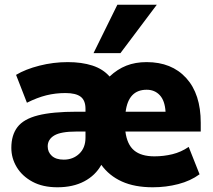

<svg xmlns="http://www.w3.org/2000/svg" viewBox="-20 -782 901 813"><path d="M223 11Q161 11 117.5 -12.5Q74 -36 51 -74Q28 -112 28 -156Q28 -210 54 -244Q80 -278 141 -293.5Q202 -309 306 -309H342V-321Q342 -357 321.5 -372.5Q301 -388 257 -388Q215 -388 176.5 -378.5Q138 -369 94 -347L48 -465Q88 -489 147 -504Q206 -519 267 -519Q326 -519 371 -504.5Q416 -490 444 -458Q477 -489 515 -504Q553 -519 601 -519Q707 -519 768.5 -451.5Q830 -384 830 -262V-225H511Q518 -170 548 -145Q578 -120 634 -120Q673 -120 710 -129Q747 -138 779 -160L825 -44Q787 -16 735 -2.5Q683 11 627 11Q550 11 496 -13.5Q442 -38 409 -84Q384 -39 336.5 -14Q289 11 223 11ZM601 -402Q524 -402 512 -309H681Q678 -356 656.5 -379Q635 -402 601 -402ZM250 -106Q289 -106 315.5 -131Q342 -156 342 -199V-225H303Q238 -225 210 -208.5Q182 -192 182 -162Q182 -138 199.5 -122Q217 -106 250 -106ZM376 -557 477 -762H644L490 -557Z"/></svg>

Font: Mulish Black
Style: Regular
Weight: 900
Designer: Vernon Adams
Foundry: Vernon Adams
Version: Version 3.603; ttfautohint (v1.8.3)